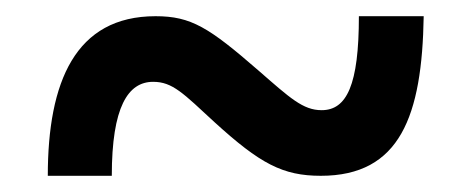

<svg xmlns="http://www.w3.org/2000/svg" viewBox="-20 -475 556 237"><path d="M39 -258H118C118 -343 138 -374 169 -374C193 -374 206 -360 245 -324C301 -273 329 -258 376 -258C474 -258 501 -332 503 -455H423C423 -370 408 -339 377 -339C354 -339 338 -354 299 -388C238 -441 216 -455 172 -455C73 -455 39 -374 39 -258Z"/></svg>

Font: Noto Serif Tamil SemiCondensed Black
Style: Italic
Weight: 900
Width: 4
Italic angle: -12°
Designer: Indian Type Foundry, Tom Grace, and the Monotype Design Team
Foundry: Monotype Imaging Inc.
Version: Version 2.003